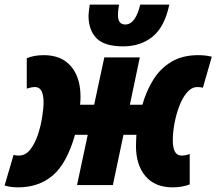

<svg xmlns="http://www.w3.org/2000/svg" viewBox="-55 -802 938 832"><path d="M23.9 9.8Q8.8 9.8 -5.6 8.1Q-20 6.3 -35.2 2L3.9 -130.9Q12.7 -127.9 26.9 -127.9Q55.7 -127.9 76.2 -154.1Q96.7 -180.2 109.4 -218.8Q122.1 -257.3 127.9 -295.7Q133.8 -334 133.8 -357.9Q133.8 -424.8 97.2 -424.8Q87.9 -424.8 79.1 -422.9Q70.3 -420.9 61 -418V-549.8Q92.8 -563 134.8 -563Q211.4 -563 252.7 -514.6Q293.9 -466.3 293.9 -382.8Q293.9 -375 293.5 -366Q293 -356.9 292 -348.1H353L397 -553.2H550.8L507.8 -348.1H562Q579.1 -408.2 609.4 -456.8Q639.6 -505.4 687.5 -534.2Q735.4 -563 804.2 -563Q818.4 -563 833 -561.5Q847.7 -560.1 862.8 -556.2L824.2 -421.9Q813.5 -424.8 800.8 -424.8Q775.9 -424.8 755.9 -401.9Q735.8 -378.9 722.2 -343Q708.5 -307.1 701.2 -267.6Q693.8 -228 693.8 -194.8Q693.8 -127.9 731 -127.9Q750 -127.9 767.1 -134.8V-2.9Q734.4 9.8 692.9 9.8Q616.2 9.8 575.2 -38.8Q534.2 -87.4 534.2 -169.9Q534.2 -181.2 534.9 -193.4Q535.6 -205.6 536.1 -217.8H480L434.1 0H278.8L325.2 -217.8H270Q234.4 -93.3 173.6 -41.7Q112.8 9.8 23.9 9.8ZM479 -601.1Q397 -601.1 362.8 -636.7Q328.6 -672.4 328.6 -733.9Q328.6 -742.2 330.3 -756.1Q332 -770 334 -782.2H460.9Q456.1 -755.4 456.1 -736.8Q456.1 -695.8 487.8 -695.8Q532.2 -695.8 552.7 -782.2H678.7Q658.7 -686 606.7 -643.6Q554.7 -601.1 479 -601.1Z"/></svg>

Font: Open Sans Condensed ExtraBold
Style: Italic
Weight: 800
Width: 3
Italic angle: -12°
Designer: Monotype Design Team
Foundry: Monotype Imaging Inc.
Version: Version 3.003; ttfautohint (v1.8.4)